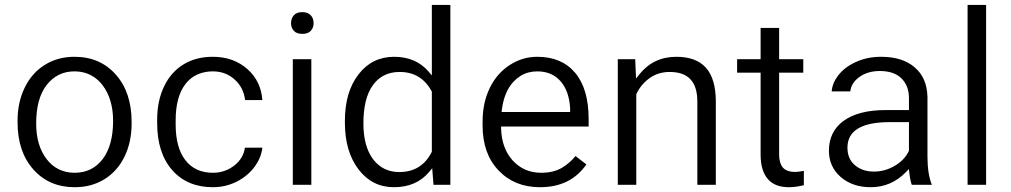

<svg xmlns="http://www.w3.org/2000/svg" viewBox="-20 -763 4135 785"><path d="M51.8 -269Q51.8 -307.1 59.1 -341.1Q66.4 -375 81.3 -405.3Q96.2 -435.5 116.7 -458.7Q137.2 -481.9 163.6 -498Q216.3 -530.8 284.2 -530.8Q336.9 -530.8 378.9 -512.7Q420.9 -494.6 453.1 -458.5Q518.1 -385.7 518.1 -264.6V-258.3Q518.1 -182.6 489.3 -123Q460.4 -63.5 407.5 -30.5Q354.5 2.4 285.2 2.4Q181.2 2.4 116.7 -69.8Q51.8 -142.6 51.8 -262.7ZM127.9 -258.3Q127.9 -168 170.4 -112.8Q191.4 -85 220.5 -70.8Q249.5 -56.6 285.2 -56.6Q357.4 -56.6 400.4 -113.3Q442.4 -169.4 442.4 -269Q442.4 -291 439.7 -311.3Q437 -331.5 431.6 -349.9Q426.3 -368.2 418.2 -384.3Q410.2 -400.4 399.4 -414.6Q385.3 -433.1 367.4 -445.8Q349.6 -458.5 328.9 -464.8Q308.1 -471.2 284.2 -471.2Q213.9 -471.2 170.4 -415Q127.9 -359.9 127.9 -258.3Z M850.6 -56.6Q863.3 -56.6 875.2 -58.6Q887.2 -60.5 898.2 -64.5Q909.2 -68.4 919.7 -74.2Q930.2 -80.1 939.5 -87.4Q975.1 -116.2 981.4 -159.2H1052.7Q1048.3 -120.1 1023.4 -84.5Q995.1 -44.9 949.2 -21Q925.8 -9.3 901.1 -3.4Q876.5 2.4 850.6 2.4Q746.1 2.4 684.6 -66.9Q622.6 -137.2 622.6 -259.3V-274.4Q622.6 -350.1 650.4 -408.7Q677.7 -466.8 728.8 -498.8Q779.8 -530.8 850.1 -530.8Q893.6 -530.8 929 -517.8Q964.4 -504.9 992.7 -479.5Q1046.9 -430.7 1052.7 -354H981.9Q976.1 -403.8 941.4 -436Q904.3 -471.2 850.1 -471.2Q835.9 -471.2 822.8 -469Q809.6 -466.8 797.6 -462.6Q785.6 -458.5 774.9 -452.1Q764.2 -445.8 754.9 -437.5Q745.6 -429.2 737.8 -418.9Q717.8 -392.6 708 -355.7Q698.2 -318.8 698.2 -271V-253.9Q698.2 -160.2 737.3 -108.9Q777.3 -56.6 850.6 -56.6Z M1252.9 -7.3H1177.2V-521H1252.9ZM1169.9 -668.5Q1169.9 -673.3 1170.7 -677.7Q1171.4 -682.1 1172.9 -686.3Q1174.3 -690.4 1176.5 -693.8Q1178.7 -697.3 1181.6 -700.7Q1187 -707 1195.6 -710.2Q1204.1 -713.4 1215.8 -713.4Q1238.8 -713.4 1250.5 -700.7Q1262.2 -687.5 1262.2 -668.5Q1262.2 -649.4 1250.5 -636.7Q1238.8 -624.5 1215.8 -624.5Q1204.1 -624.5 1195.6 -627.7Q1187 -630.9 1181.6 -636.7Q1175.8 -643.1 1172.9 -650.9Q1169.9 -658.7 1169.9 -668.5Z M1390.1 -268.6Q1390.1 -387.7 1446.3 -459.5Q1501.5 -530.8 1591.3 -530.8Q1680.7 -530.8 1732.9 -469.7L1745.6 -454.6V-474.6V-742.7H1821.3V-7.3H1752.4L1748.5 -57.1L1747.1 -75.2L1735.4 -61Q1683.1 2.4 1590.3 2.4Q1502 2.4 1446.3 -69.8Q1390.1 -143.1 1390.1 -261.7ZM1465.8 -258.3Q1465.8 -166 1504.4 -113.3Q1517.6 -95.7 1533.9 -83.7Q1550.3 -71.8 1570.1 -65.7Q1589.8 -59.6 1612.8 -59.6Q1703.1 -59.6 1744.6 -140.6L1745.6 -142.1V-144V-386.7V-388.7L1744.6 -390.1Q1702.1 -468.8 1613.8 -468.8Q1543.5 -468.8 1504.4 -414.6Q1465.8 -361.3 1465.8 -258.3Z M2188 2.4Q2083.5 2.4 2018.6 -65.9Q1953.1 -134.3 1953.1 -249.5V-266.1Q1953.1 -304.7 1960.4 -338.9Q1967.8 -373 1982.4 -403.3Q2011.7 -463.4 2064 -497.1Q2115.7 -530.8 2176.8 -530.8Q2276.4 -530.8 2331.5 -465.3Q2386.7 -399.9 2386.7 -275.9V-245.6H2036.1H2028.8V-238.3Q2030.8 -157.2 2076.2 -106.9Q2122.1 -56.6 2192.9 -56.6Q2242.7 -56.6 2277.8 -77.1Q2309.1 -95.7 2333 -125L2377.4 -90.8Q2313 2.4 2188 2.4ZM2176.8 -471.2Q2157.7 -471.2 2140.4 -466.6Q2123 -461.9 2107.9 -452.4Q2092.8 -442.9 2079.6 -429.2Q2041 -387.7 2031.7 -313.5L2030.8 -305.2H2039.1H2303.7H2311V-312.5V-319.3V-319.8Q2309.1 -355 2299.3 -382.8Q2289.6 -410.6 2272 -430.7Q2236.8 -471.2 2176.8 -471.2Z M2577.1 -521 2579.6 -461.4 2580.6 -441.9 2592.8 -457.5Q2650.9 -530.8 2745.1 -530.8Q2826.2 -530.8 2866.2 -486.1Q2906.2 -441.4 2906.7 -349.1V-7.3H2831.1V-349.6Q2830.6 -409.7 2802.7 -439Q2774.9 -468.8 2717.8 -468.8Q2671.4 -468.8 2636.2 -443.8Q2601.6 -419.4 2582.5 -379.9L2581.5 -377.9V-376.5V-7.3H2505.9V-521Z M3165.5 -648.9V-528.3V-521H3172.9H3264.2V-465.8H3172.9H3165.5V-458.5V-130.9Q3165.5 -96.7 3180.2 -78.6Q3195.8 -60.1 3231 -60.1Q3244.6 -60.1 3266.6 -64.5V-5.9Q3234.4 2.4 3204.6 2.4Q3147.5 2.4 3118.7 -31.7Q3089.8 -65.9 3089.8 -130.9V-458.5V-465.8H3082.5H2993.7V-521H3082.5H3089.8V-528.3V-648.9Z M3708 -7.3Q3701.7 -22.9 3697.8 -56.6L3695.8 -71.8L3685.1 -60.5Q3624.5 2.4 3540 2.4Q3464.8 2.4 3416.5 -40Q3369.1 -82 3369.1 -146.5Q3369.1 -225.1 3428.7 -268.6Q3489.7 -313 3601.1 -313H3689H3696.3V-320.3V-361.8Q3696.3 -412.1 3665.8 -442.4Q3635.3 -472.7 3577.1 -472.7Q3526.4 -472.7 3491.7 -446.8Q3476.1 -435.1 3467 -420.4Q3458 -405.8 3456.5 -389.2H3380.4Q3382.8 -422.4 3406.2 -453.6Q3433.6 -489.3 3480 -509.8Q3502.9 -520.5 3528.6 -525.6Q3554.2 -530.8 3582.5 -530.8Q3670.9 -530.8 3720.7 -486.8Q3745.6 -465.3 3758.3 -435.3Q3771 -405.3 3772 -366.7V-123.5Q3772 -51.3 3790 -7.3ZM3553.2 -61.5Q3597.7 -61.5 3637.2 -84.5Q3677.2 -107.4 3695.3 -144.5L3696.3 -146.5V-147.9V-256.3V-263.7H3689H3618.2Q3444.8 -263.7 3444.8 -159.2Q3444.8 -113.3 3475.6 -87.4Q3506.3 -61.5 3553.2 -61.5Z M4011.7 -7.3H3936V-742.7H4011.7Z"/></svg>

Font: Vazir Light
Style: Light
Weight: 300
Designer: Saber Rastikerdar
Foundry: Saber Rastikerdar
Version: Version 30.0.0